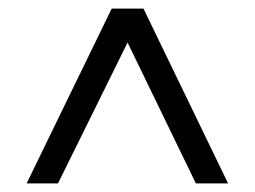

<svg xmlns="http://www.w3.org/2000/svg" viewBox="-20 -730 593 447"><path d="M42 -303H115L277 -631L436 -303H511L314 -710H240Z"/></svg>

Font: FIGSv2-sans-serif Medium
Style: Regular
Weight: 500
Designer: Matt McInerney, Pablo Impallari, Rodrigo Fuenzalida,Mirko Velimirovic
Foundry: Matt McInerney, Pablo Impallari, Rodrigo Fuenzalida
Version: Version 4.021;hotconv 1.0.109;makeotfexe 2.5.65596